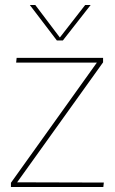

<svg xmlns="http://www.w3.org/2000/svg" viewBox="-20 -753 462 773"><path d="M24 -17 370 -501H45L47 -520H395V-502L49 -19L398 -18L396 0H24ZM209 -590 100 -733H122L221 -602L323 -733H345L233 -590Z"/></svg>

Font: Murecho Thin
Style: Regular
Weight: 100
Designer: Neil Summerour
Foundry: Positype
Version: Version 1.010